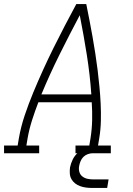

<svg xmlns="http://www.w3.org/2000/svg" viewBox="-35 -755 655 946"><path d="M-15 0V-38H52L58 -74Q68 -131 87 -187.5Q106 -244 129 -299.5Q152 -355 177 -410Q202 -465 229 -519.5Q256 -574 284 -627.5Q312 -681 341 -735H390Q398 -695 406 -654.5Q414 -614 421 -573.5Q428 -533 434.5 -492Q441 -451 446 -410Q451 -369 455 -327Q459 -285 461 -243.5Q463 -202 462 -159Q461 -116 454 -74L448 -38H511V0H337V-38H405L411 -74Q418 -118 419 -162.5Q420 -207 417 -251H154Q137 -207 123 -163Q109 -119 101 -74L95 -38H158V0ZM169 -290H415Q408 -389 392.5 -486.5Q377 -584 358 -680Q307 -584 258.5 -486.5Q210 -389 169 -290ZM418 171Q403 171 388 169Q373 167 359.5 162Q346 157 335 148.5Q324 140 317 127.5Q310 115 309 100Q308 85 310 70Q314 50 323.5 30.5Q333 11 349.5 -3Q366 -17 386.5 -23Q407 -29 427 -29L422 0Q410 0 397.5 4.5Q385 9 376 18Q367 27 362 39Q357 51 355 63Q352 78 356 92Q360 106 371 114.5Q382 123 396 126Q410 129 425 129H500L493 171Z"/></svg>

Font: Iosevka Curly Slab XLtEx
Style: Italic
Weight: 200
Width: 7
Italic angle: -9°
Monospace: yes
Designer: Belleve Invis
Foundry: Belleve Invis
Version: Version 11.1.0; ttfautohint (v1.8.3)